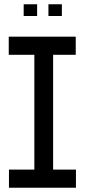

<svg xmlns="http://www.w3.org/2000/svg" viewBox="-20 -880 397 900"><path d="M141 0V-623L214 -708H229V-85L157 0ZM22 0V-85H141V0ZM157 0 229 -85H336V0ZM21 -623V-708H214L141 -623ZM229 -623V-708H335V-623ZM207 -805V-860H270V-805ZM91 -805V-860H154V-805Z"/></svg>

Font: Foldit
Style: Regular
Weight: 400
Version: Version 1.003